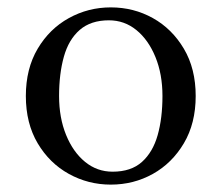

<svg xmlns="http://www.w3.org/2000/svg" viewBox="-20 -490 600 520"><path d="M280 -470Q342 -470 394 -441Q446 -412 478 -358Q510 -304 510 -230Q510 -156 478 -102Q446 -48 394 -19Q342 10 280 10Q219 10 166.5 -19Q114 -48 82 -102Q50 -156 50 -230Q50 -304 82 -358Q114 -412 166.5 -441Q219 -470 280 -470ZM285 -25Q335 -25 364.5 -51.5Q394 -78 407 -124Q420 -170 420 -230Q420 -289 401 -335.5Q382 -382 349.5 -408.5Q317 -435 275 -435Q226 -435 196 -409Q166 -383 153 -336.5Q140 -290 140 -230Q140 -171 159 -124.5Q178 -78 210.5 -51.5Q243 -25 285 -25Z"/></svg>

Font: Brygada 1918
Style: Regular
Weight: 400
Designer: Mateusz Machalski | Borys Kosmynka | Przemek Hoffer
Foundry: NIEPODLEGLA 2018
Version: Version 3.006